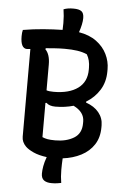

<svg xmlns="http://www.w3.org/2000/svg" viewBox="-64 -892 728 1091"><g transform="rotate(5 300.0 -346.5)"><path d="M213 103Q213 85 217 61.5Q221 38 232 8Q186 2 155.5 -12Q125 -26 110 -41Q86 -65 86 -96V-596Q72 -594 67 -594Q30 -594 30 -664Q30 -685 34 -700Q93 -710 150 -714.5Q207 -719 259 -720Q260 -740 260 -759Q260 -800 254 -837Q267 -842 280 -844Q293 -846 310 -846Q342 -846 356 -835.5Q370 -825 370 -797Q370 -780 365.5 -759Q361 -738 353 -715Q413 -705 453 -675.5Q493 -646 513 -605Q533 -564 533 -520V-507Q533 -447 504.5 -401Q476 -355 428 -326V-320Q475 -304 501 -272Q527 -240 527 -199V-187Q527 -130 500.5 -89Q474 -48 427.5 -24Q381 0 323 7Q321 40 321 73Q321 112 327 147Q317 149 304 151Q291 153 272 153Q244 153 228.5 141.5Q213 130 213 103ZM198 -517V-370Q212 -365 239 -365Q327 -365 377 -401.5Q427 -438 427 -508V-518Q427 -563 408 -594Q383 -605 352 -609.5Q321 -614 281 -614Q251 -614 224 -612Q197 -610 173 -608L171 -602Q198 -575 198 -517ZM198 -103Q211 -97 227.5 -94Q244 -91 272 -91Q335 -91 378 -117Q421 -143 421 -201V-212Q421 -238 406 -259Q391 -280 359 -296Q310 -282 256 -282Q221 -282 204 -299L198 -298Z"/></g></svg>

Font: Recursive Sn Csl St Med
Style: Regular
Weight: 500
Version: Version 1.079;hotconv 1.0.112;makeotfexe 2.5.65598; ttfautoh